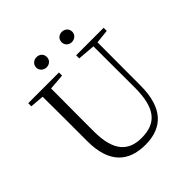

<svg xmlns="http://www.w3.org/2000/svg" viewBox="-236 -1075 1264 1264"><g transform="rotate(-45 396.0 -443.0)"><path d="M300 -806C327 -806 349 -825 349 -853C349 -883 327 -901 300 -901C274 -901 250 -883 250 -853C250 -825 274 -806 300 -806ZM535 -806C561 -806 585 -825 585 -853C585 -883 561 -901 535 -901C509 -901 486 -883 486 -853C486 -825 509 -806 535 -806ZM493 -696 615 -686 616 -304C616 -111 552 -35 413 -35C294 -35 221 -102 221 -288V-389C221 -491 221 -589 222 -687L333 -696V-725H47V-696L144 -688C145 -589 145 -489 145 -389V-273C145 -66 246 15 399 15C562 15 651 -81 652 -281L653 -686L749 -696V-725H493Z"/></g></svg>

Font: Source Han Serif CN Light
Style: Regular
Weight: 300
Designer: Ryoko NISHIZUKA 西塚涼子 (kana & ideographs); Frank Grießhammer (Latin, Greek & Cyrillic); Wenlong ZHANG 张文龙 (bopomofo); San
Foundry: Adobe
Version: Version 2.003;hotconv 1.1.1;makeotfexe 2.6.0